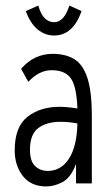

<svg xmlns="http://www.w3.org/2000/svg" viewBox="-20 -661 390 692"><path d="M147 11Q92 11 62.5 -26.5Q33 -64 33 -119Q33 -204 79 -240Q125 -276 194 -276Q222 -276 259 -270Q256 -350 235 -379Q214 -408 166 -408Q121 -408 82 -366L56 -413Q103 -467 170 -467Q216 -467 247.5 -448Q279 -429 295 -380Q311 -331 311 -243V0H254V-70Q235 -20 205 -4.5Q175 11 147 11ZM88 -121Q88 -80 106.5 -62.5Q125 -45 152 -45Q200 -45 228.5 -89Q257 -133 259 -216Q244 -219 228.5 -220.5Q213 -222 199 -222Q148 -222 118 -199.5Q88 -177 88 -121ZM230 -641 274 -621Q243 -533 175 -533Q142 -533 115.5 -555Q89 -577 73 -621L118 -641Q127 -609 141.5 -595Q156 -581 175 -581Q211 -581 230 -641Z"/></svg>

Font: Inconsolata ExtraCondensed
Style: Regular
Weight: 400
Width: 2
Monospace: yes
Designer: Raph Levien, Cyreal, Brenton Simpson
Foundry: Raph Levien, Cyreal, Google
Version: Version 3.000; ttfautohint (v1.8.2.53-6de2)